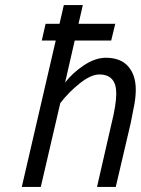

<svg xmlns="http://www.w3.org/2000/svg" viewBox="-20 -738 556 758"><path d="M516 -384Q516 -357 510.5 -326Q505 -295 496 -252L437 0H363L420 -249Q439 -325 439 -369Q439 -444 372 -444Q339 -444 295 -409Q251 -374 218 -331L141 0H66L200 -578H145L160 -644H215L232 -718H307L290 -644H435L419 -578H275L237 -412Q266 -450 311 -480Q356 -510 398 -510Q456 -510 486 -476Q516 -442 516 -384Z"/></svg>

Font: Cairo
Style: Italic
Weight: 400
Italic angle: -13°
Designer: Mohamed Gaber, Accademia di Belle Arti di Urbino and others
Foundry: Kief Type Foundry, Accademia di Belle Arti di Urbino and others
Version: Version 3.011